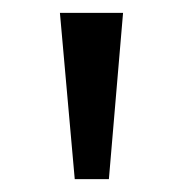

<svg xmlns="http://www.w3.org/2000/svg" viewBox="-20 -793 284 298"><path d="M96 -515H149L171 -773H73Z"/></svg>

Font: Noto Sans Telugu ExtraCondensed
Style: Regular
Weight: 400
Width: 2
Designer: Jelle Bosma - Monotype Design Team
Foundry: Monotype Imaging Inc.
Version: Version 2.005